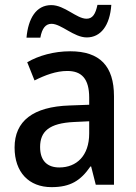

<svg xmlns="http://www.w3.org/2000/svg" viewBox="-20 -760 560 790"><path d="M89 -605H146C153 -644 168 -662 192 -662C232 -662 284 -606 337 -606C394 -606 432 -654 438 -740H381C373 -702 361 -683 336 -683C295 -683 246 -739 191 -739C128 -739 96 -683 89 -605ZM269 -549C201 -549 139 -531 92 -504L122 -429C166 -451 211 -468 257 -468C315 -468 347 -437 347 -358V-329L266 -326C116 -321 40 -262 40 -153C40 -51 99 10 192 10C270 10 312 -17 352 -75H355L374 0H449V-364C449 -488 391 -549 269 -549ZM284 -258 347 -261V-211C347 -119 295 -71 224 -71C176 -71 145 -97 145 -155C145 -219 182 -253 284 -258Z"/></svg>

Font: Noto Sans Devanagari SemiCondensed Medium
Style: Regular
Weight: 500
Width: 4
Designer: Jelle Bosma - Monotype Design Team
Foundry: Monotype Imaging Inc.
Version: Version 2.004